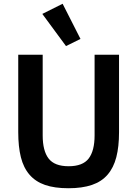

<svg xmlns="http://www.w3.org/2000/svg" viewBox="-20 -989 729 1021"><path d="M205 -915 313 -969 408 -782 331 -744ZM207 -698V-269Q207 -187 238.5 -146Q270 -105 345 -105Q420 -105 451.5 -146Q483 -187 483 -269V-698H613V-286Q613 -209 598.5 -153Q584 -97 552 -60Q520 -23 468.5 -5.5Q417 12 344 12Q270 12 219.5 -5.5Q169 -23 137 -60Q105 -97 91 -153Q77 -209 77 -286V-698Z"/></svg>

Font: IBM Plex Arabic SemiBold
Style: Regular
Weight: 600
Designer: Mike Abbink, Paul van der Laan, Pieter van Rosmalen, Wael Morcos, Khajak Apelian
Foundry: Bold Monday
Version: Version 1.0